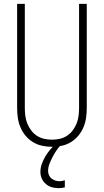

<svg xmlns="http://www.w3.org/2000/svg" viewBox="-20 -755 540 998"><path d="M250 8Q224 8 198.5 2.5Q173 -3 151 -16.5Q129 -30 112.5 -50Q96 -70 86 -94Q76 -118 72.5 -143.5Q69 -169 69 -195V-735H109V-195Q109 -174 111.5 -153.5Q114 -133 121.5 -114Q129 -95 141.5 -78Q154 -61 171.5 -49.5Q189 -38 209 -33.5Q229 -29 250 -29Q271 -29 291 -33.5Q311 -38 328.5 -49.5Q346 -61 358.5 -78Q371 -95 378.5 -114Q386 -133 388.5 -153.5Q391 -174 391 -195V-735H431V-195Q431 -169 427.5 -143.5Q424 -118 414 -94Q404 -70 387.5 -50Q371 -30 349 -16.5Q327 -3 301.5 2.5Q276 8 250 8ZM284 223Q266 223 249 218Q232 213 218.5 201.5Q205 190 197.5 173.5Q190 157 190 139Q190 117 197.5 96.5Q205 76 216 57.5Q227 39 241 22.5Q255 6 272 -8H295V0Q282 14 271.5 30Q261 46 252.5 62.5Q244 79 237 97Q230 115 230 134Q230 145 234.5 155.5Q239 166 248 173Q257 180 267.5 183.5Q278 187 290 187Q296 187 303 185.5Q310 184 317 182V219Q309 221 300.5 222Q292 223 284 223Z"/></svg>

Font: Iosevka Extralight
Style: Regular
Weight: 200
Monospace: yes
Designer: Belleve Invis
Foundry: Belleve Invis
Version: Version 32.0.1; ttfautohint (v1.8.4)